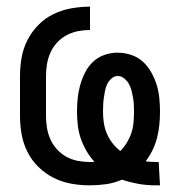

<svg xmlns="http://www.w3.org/2000/svg" viewBox="-20 -548 540 576"><path d="M445 8Q420 8 395 3.5Q370 -1 346 -9Q323 1 298.5 4.5Q274 8 249 8Q221 8 193.5 3Q166 -2 141 -14.5Q116 -27 95.5 -47Q75 -67 62.5 -92Q50 -117 45 -144.5Q40 -172 40 -200V-320Q40 -348 45 -376Q50 -404 63 -429Q76 -454 96 -474Q116 -494 141 -506Q166 -518 194 -523Q222 -528 250 -528V-458Q232 -458 214 -454.5Q196 -451 180 -442.5Q164 -434 151.5 -420.5Q139 -407 131.5 -390.5Q124 -374 121 -356Q118 -338 118 -320V-200Q118 -182 121 -164Q124 -146 131.5 -129.5Q139 -113 151.5 -99.5Q164 -86 179.5 -77.5Q195 -69 213 -65.5Q231 -62 249 -62Q253 -62 256.5 -62Q260 -62 263 -63Q250 -77 239.5 -95Q229 -113 222.5 -132Q216 -151 213.5 -171.5Q211 -192 211 -212Q211 -233 213 -253Q215 -273 220.5 -292.5Q226 -312 235 -330Q244 -348 258.5 -362Q273 -376 292.5 -383Q312 -390 332 -390Q353 -390 373 -383.5Q393 -377 408 -363.5Q423 -350 433.5 -331.5Q444 -313 450 -293.5Q456 -274 458 -253.5Q460 -233 460 -213Q460 -193 458 -173Q456 -153 451 -134Q446 -115 437.5 -97.5Q429 -80 417 -64Q424 -63 431.5 -62.5Q439 -62 446 -62H456L460 8ZM341 -95Q352 -106 360.5 -120Q369 -134 374 -149Q379 -164 380.5 -180Q382 -196 382 -212Q382 -223 381.5 -234Q381 -245 379 -255.5Q377 -266 374.5 -276.5Q372 -287 366.5 -296.5Q361 -306 352.5 -313Q344 -320 333 -320Q323 -320 314.5 -312.5Q306 -305 301.5 -295.5Q297 -286 295 -275.5Q293 -265 291.5 -254.5Q290 -244 289.5 -233.5Q289 -223 289 -213Q289 -196 291.5 -179.5Q294 -163 300.5 -147.5Q307 -132 317.5 -118.5Q328 -105 341 -95Z"/></svg>

Font: Iosevka NFM
Style: Regular
Weight: 400
Monospace: yes
Designer: Belleve Invis
Foundry: Belleve Invis
Version: Version 29.0.4; ttfautohint (v1.8.4);Nerd Fonts 3.3.0